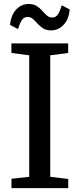

<svg xmlns="http://www.w3.org/2000/svg" viewBox="-20 -966 409 986"><path d="M130 -58V-682L38.5 -694V-743H330V-694L238 -682V-58L330.5 -47V0H39V-48ZM242.5 -810Q217.5 -810 201.2 -820.5Q185 -831 173 -844.5Q161 -858 149.2 -868.5Q137.5 -879 122 -879Q101.5 -879 90.8 -860.5Q80 -842 72.5 -816.5L31.5 -838Q36.5 -889 63.2 -917.2Q90 -945.5 127 -945.5Q152.5 -945.5 168.8 -935Q185 -924.5 197 -910.8Q209 -897 220.8 -886.5Q232.5 -876 248 -876Q268.5 -876 279.2 -894.8Q290 -913.5 297 -939L338 -917.5Q333 -866 306.2 -838Q279.5 -810 242.5 -810Z"/></svg>

Font: Merriweather 24pt
Style: Regular
Weight: 400
Designer: Eben Sorkin
Foundry: Eben Sorkin
Version: Version 2.100